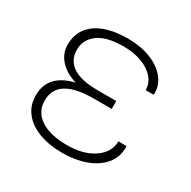

<svg xmlns="http://www.w3.org/2000/svg" viewBox="-128 -660 788 792"><g transform="rotate(30 266.5 -264.0)"><path d="M265.1 8.3Q201.7 8.3 153.3 -9.8Q105 -27.8 78.1 -62Q51.3 -96.2 51.3 -143.1Q51.3 -243.2 167.5 -270.5Q116.2 -286.1 88.4 -317.9Q60.5 -349.6 60.5 -389.6Q60.5 -437 85.2 -469.7Q109.9 -502.4 155.8 -519.3Q201.7 -536.1 265.1 -536.1Q324.2 -536.1 371.6 -517.8Q418.9 -499.5 446 -466.8Q473.1 -434.1 471.7 -391.1L470.7 -388.2H433.1Q433.1 -420.9 410.9 -446Q388.7 -471.2 350.8 -485.1Q313 -499 265.1 -499Q184.1 -499 144 -469Q104 -439 104 -391.1Q104 -341.8 142.8 -315.2Q181.6 -288.6 264.6 -288.6H350.6V-251H264.6Q180.2 -251 137 -224.6Q93.8 -198.2 93.8 -142.1Q93.8 -89.8 138.7 -59.6Q183.6 -29.3 265.1 -29.3Q343.3 -29.3 392.3 -63.2Q441.4 -97.2 441.4 -148.9H479.5L480.5 -146Q481.9 -96.7 452.6 -62Q423.3 -27.3 373.8 -9.5Q324.2 8.3 265.1 8.3Z"/></g></svg>

Font: Roboto Slab ExtraLight
Style: Regular
Weight: 250
Designer: Google
Version: Version 2.000; ttfautohint (v1.8.1.43-b0c9)